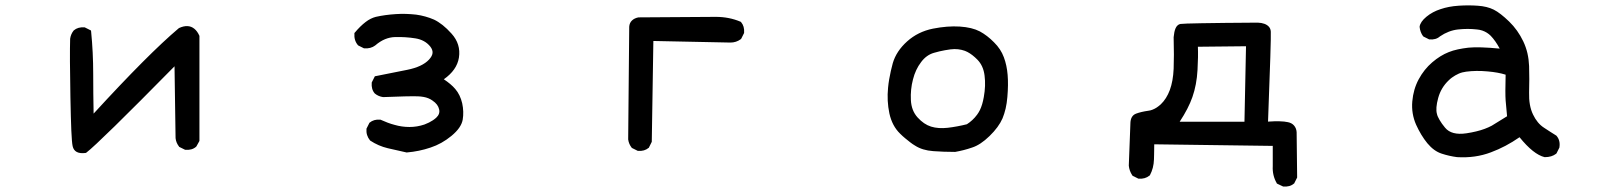

<svg xmlns="http://www.w3.org/2000/svg" viewBox="-20 -554 6040 715"><path d="M298.8 15.6Q257.3 21 250.5 -9.8Q247.6 -22.9 245.6 -67.9Q243.7 -112.8 242.2 -192.4Q239.3 -348.6 241.2 -409.2V-409.7Q243.7 -427.2 254.4 -440.4L254.9 -440.9Q270.5 -454.1 294.4 -452.1H295.4L296.4 -451.7L315.9 -441.9L318.8 -440.4L319.3 -437Q327.1 -358.9 327.1 -278.3Q327.1 -205.6 328.6 -130.9Q532.7 -353.5 645.5 -448.7L646.5 -449.2L647 -449.7Q664.1 -457.5 678.2 -456.8Q692.4 -456.1 703.6 -447Q714.8 -438 722.2 -421.4L722.7 -420.4V-418.9V-31.2V-29.8L722.2 -28.3L711.4 -8.8L710.4 -7.8L710 -7.3Q702.1 -0.5 692.1 2.2Q682.1 4.9 670.4 3.9H669.4L668.5 3.4L648.9 -6.3L647.5 -6.8L647 -7.8Q641.6 -14.6 638.2 -22.5Q634.8 -30.3 633.8 -39.6V-40L629.9 -307.1Q349.6 -22.5 301.3 14.6L300.3 15.1Z M1493.7 13.7Q1458.5 5.9 1424.3 -2Q1389.2 -10.3 1358.9 -30.3L1358.4 -30.8L1357.9 -31.2Q1342.8 -49.8 1344.7 -73.7V-74.7L1345.2 -75.7L1355 -95.2L1355.5 -96.7L1356.4 -97.2Q1372.1 -110.4 1396 -108.4H1397L1397.9 -107.9Q1410.6 -102.1 1423.6 -97.2Q1436.5 -92.3 1449.7 -88.9Q1476.6 -81.1 1504.9 -81.1Q1533.2 -81.1 1560.5 -90.3Q1569.8 -93.8 1577.6 -97.7Q1585.4 -101.6 1592 -106Q1598.6 -110.4 1604.5 -115.7Q1619.6 -129.9 1615.2 -147Q1613.3 -156.2 1607.2 -164.3Q1601.1 -172.4 1590.3 -179.7Q1583.5 -184.6 1575.2 -188Q1566.9 -191.4 1557.1 -193.1Q1547.4 -194.8 1536.1 -195.3Q1501 -196.3 1407.2 -192.4H1406.7Q1389.2 -194.8 1376 -205.6L1375.5 -206.1Q1368.7 -213.9 1366 -223.9Q1363.3 -233.9 1364.3 -245.6V-246.6L1364.7 -247.6L1374.5 -267.1L1376 -270L1378.9 -270.5L1496.1 -293.9Q1552.7 -305.2 1577.6 -332Q1589.8 -345.2 1590.8 -356.7Q1591.8 -368.2 1582.5 -380.4Q1572.3 -393.1 1558.6 -400.6Q1544.9 -408.2 1527.3 -411.1Q1490.7 -417 1451.2 -416Q1432.1 -415.5 1413.8 -408Q1395.5 -400.4 1377.9 -385.3H1377.4V-384.8Q1360.4 -372.1 1336.4 -374H1335.4L1334.5 -374.5L1314.9 -384.3L1314 -384.8L1313 -385.7Q1297.9 -403.3 1299.8 -429.2V-431.2L1301.3 -432.6Q1311.5 -444.8 1321.5 -454.6Q1331.5 -464.4 1341.3 -471.9Q1351.1 -479.5 1360.6 -484.1Q1370.1 -488.8 1379.4 -491.2Q1414.1 -499 1454.1 -501.5Q1474.1 -502.9 1492.9 -502.2Q1511.7 -501.5 1529.8 -499.5Q1547.4 -497.1 1564 -492.4Q1580.6 -487.8 1596.2 -481Q1611.8 -473.6 1628.2 -460.7Q1644.5 -447.8 1661.6 -428.7Q1696.8 -389.6 1689 -339.4Q1681.6 -293 1632.8 -258.8Q1646 -250 1656.7 -241Q1667.5 -231.9 1675.3 -222.7Q1693.8 -201.2 1701.2 -169.4Q1708 -137.7 1703.1 -108.4Q1697.8 -78.1 1661.1 -47.9Q1625 -18.1 1583 -4.4Q1541 9.8 1495.6 13.7H1494.6Z M2354 7.3 2334.5 -2.4 2333 -2.9 2332.5 -3.9Q2321.8 -17.1 2319.3 -34.7V-35.2L2323.2 -454.1V-454.6Q2324.2 -468.8 2333.3 -477.5Q2342.3 -486.3 2357.4 -489.3H2357.9H2358.4L2645.5 -491.2Q2695.3 -491.2 2737.8 -473.1L2738.8 -472.7L2739.7 -471.7Q2752.9 -456.1 2751 -432.1V-431.2L2750.5 -430.2L2740.7 -410.6L2739.7 -409.2L2738.8 -408.2Q2721.7 -395.5 2700.2 -395.5L2413.1 -401.4L2407.2 -27.3V-25.9L2406.7 -24.9L2397 -5.4L2396.5 -3.9L2395.5 -3.4Q2379.9 9.8 2356 7.8H2355Z M3536.1 11.7Q3494.1 11.7 3455.1 8.8Q3415 5.9 3387.7 -11.7Q3378.4 -17.1 3369.4 -24.2Q3360.4 -31.2 3350.8 -39.1Q3341.3 -46.9 3332 -56.2Q3302.2 -85 3292 -131.8Q3282.2 -178.2 3287.1 -227.1Q3288.6 -243.2 3291.3 -258.8Q3293.9 -274.4 3297.4 -289.6Q3300.8 -304.7 3304.7 -318.8Q3317.9 -363.8 3358.2 -399.9Q3398.4 -436 3454.1 -447.3Q3508.3 -458 3554.2 -455.1Q3600.1 -452.1 3628.9 -437Q3656.7 -421.9 3681.6 -396.5Q3707 -371.6 3718.3 -340.8Q3729.5 -311 3732.4 -274.9Q3735.4 -239.3 3731.4 -192.9Q3729.5 -169.4 3724.9 -149.7Q3720.2 -129.9 3713.4 -113.3Q3699.2 -80.6 3665 -47.4Q3630.9 -14.2 3599.6 -4.4Q3584 1 3568.6 4.9Q3553.2 8.8 3537.1 11.7H3536.6ZM3580.6 -91.3Q3591.3 -98.1 3600.8 -106.9Q3610.4 -115.7 3618.7 -127Q3624.5 -134.8 3629.2 -144.3Q3633.8 -153.8 3637.5 -166Q3641.1 -178.2 3643.6 -192.4Q3651.4 -235.4 3646.5 -272.5Q3642.1 -309.1 3619.6 -332Q3615.2 -336.4 3610.6 -340.6Q3606 -344.7 3601.3 -348.4Q3596.7 -352.1 3592 -355Q3587.4 -357.9 3582.8 -360.4Q3578.1 -362.8 3573.2 -364.7Q3561 -369.1 3547.6 -370.6Q3534.2 -372.1 3519 -370.1Q3508.8 -368.7 3498.8 -366.9Q3488.8 -365.2 3478.8 -362.8Q3468.8 -360.4 3458.5 -357.4Q3430.2 -349.6 3410.2 -322.8Q3389.2 -295.4 3379.9 -258.3Q3370.1 -221.2 3372.1 -181.2Q3374 -142.1 3397 -116.7Q3420.4 -90.8 3447.3 -82.5Q3474.1 -74.2 3509.3 -78.1Q3526.4 -80.1 3544.7 -83.5Q3563 -86.9 3580.6 -91.3Z M4757.3 140.1 4736.8 130.4 4734.9 129.4 4734.4 127.9Q4717.8 99.1 4719.7 64.5V-10.7L4278.3 -16.6Q4278.3 -6.8 4278.1 2.7Q4277.8 12.2 4277.8 21.5Q4277.8 30.8 4277.3 40Q4276.4 71.8 4262.2 98.6L4261.2 99.6L4260.3 100.1Q4244.1 113.3 4220.2 111.3H4219.2L4218.3 110.8L4198.7 101.1L4197.3 100.1L4196.3 98.6Q4185.5 82 4183.6 63V62.5L4189.5 -92.8Q4189.5 -123 4210.9 -130.9Q4229 -137.7 4256.3 -141.6Q4260.7 -142.1 4264.6 -143.1Q4268.6 -144 4272.5 -145.8Q4276.4 -147.5 4280.3 -149.4Q4284.2 -151.4 4287.8 -153.8Q4291.5 -156.2 4295.2 -159.2Q4298.8 -162.1 4302.7 -165.5Q4324.2 -186 4336.4 -218.8Q4348.6 -252 4350.6 -297.9Q4352.5 -344.7 4350.6 -415V-415.5Q4351.6 -426.3 4353.3 -434.3Q4355 -442.4 4357.9 -449Q4360.8 -455.6 4365.5 -459.7Q4370.1 -463.9 4376 -464.8Q4385.3 -466.3 4454.6 -467.5Q4523.9 -468.8 4663.1 -469.7H4663.6Q4678.2 -469.2 4688.7 -465.3Q4699.2 -461.4 4705.6 -454.1Q4711.9 -446.8 4712.4 -436Q4713.9 -409.7 4702.1 -101.1Q4714.8 -102.1 4725.3 -102.3Q4735.8 -102.5 4745.1 -102.3Q4754.4 -102.1 4762 -101.3Q4769.5 -100.6 4775.9 -99.1Q4783.2 -97.7 4789.1 -94.5Q4794.9 -91.3 4799.1 -86.4Q4803.2 -81.5 4805.7 -75.4Q4808.1 -69.3 4808.6 -62V-61.5L4810.5 105.5V106.9L4810.1 107.9L4800.3 127.4L4799.8 128.9L4798.8 129.4Q4791 136.2 4781 138.9Q4771 141.6 4759.3 140.6H4758.3ZM4614.3 -100.6 4620.1 -381.8 4440.9 -379.9Q4442.4 -344.2 4439.5 -293.5Q4436.5 -238.3 4420.4 -192.4Q4405.8 -150.4 4373 -100.6Z M5406.2 31.2Q5376.5 27.3 5348.6 18.1Q5319.8 8.8 5295.4 -20.5Q5271.5 -49.8 5253.4 -89.8Q5235.4 -130.9 5239.3 -176.3Q5243.2 -221.7 5263.2 -258.8Q5283.2 -295.9 5313.5 -321.8Q5343.8 -347.7 5375 -359.9Q5390.6 -366.2 5408.9 -370.1Q5427.2 -374 5448.2 -376.5Q5487.3 -380.4 5564.9 -373Q5548.8 -402.8 5531.2 -420.9Q5524.9 -427.2 5517.1 -432.1Q5509.3 -437 5500 -440.2Q5490.7 -443.4 5480 -444.3Q5471.2 -445.3 5462.6 -445.8Q5454.1 -446.3 5445.6 -446.3Q5437 -446.3 5428 -445.8Q5418.9 -445.3 5409.7 -444.3Q5374.5 -440.4 5342.3 -418.5Q5334.5 -411.6 5324.7 -408.9Q5314.9 -406.2 5303.2 -407.2H5302.2L5301.3 -407.7L5281.7 -417.5L5280.3 -418.5L5279.3 -419.4Q5273.9 -426.8 5270.8 -435.3Q5267.6 -443.8 5266.6 -453.6V-454.1V-454.6Q5269 -472.7 5292 -491.7Q5314.5 -510.3 5344.7 -520Q5375 -530.3 5411.6 -532.7Q5448.2 -535.2 5482.9 -532.7Q5518.1 -530.3 5542.5 -518.1Q5555.2 -511.7 5569.3 -500.7Q5583.5 -489.7 5599.9 -473.9Q5616.2 -458 5629.4 -439.5Q5642.6 -420.9 5652.6 -399.9Q5662.6 -378.9 5668 -356Q5673.3 -333 5674.3 -308.1Q5675.8 -259.8 5674.3 -209.5Q5672.9 -160.6 5689 -127.4Q5704.6 -94.7 5729.5 -78.6Q5742.2 -70.3 5753.4 -63Q5764.6 -55.7 5774.4 -49.8L5775.4 -49.3L5775.9 -48.8Q5791.5 -31.2 5787.1 -4.9V-3.9L5786.6 -3.4L5776.9 16.1L5775.9 17.6L5774.9 18.6Q5766.6 24.9 5756.1 28.1Q5745.6 31.2 5733.4 31.2H5732.9H5731.9Q5690.4 21 5638.7 -43Q5587.4 -7.3 5532.2 13.2Q5474.6 35.2 5406.7 31.2ZM5535.2 -85.9 5592.3 -121.1Q5588.9 -156.2 5586.9 -180.2Q5585 -205.1 5586.9 -275.9Q5559.1 -284.7 5519.5 -288.1Q5476.6 -292 5439.9 -287.1Q5432.6 -286.1 5425.8 -284.4Q5418.9 -282.7 5412.4 -279.8Q5405.8 -276.9 5399.4 -273.2Q5393.1 -269.5 5387 -265.1Q5380.9 -260.7 5375 -254.9Q5346.2 -227.5 5335.7 -189Q5325.2 -150.4 5331.1 -129.9Q5332 -125 5334.7 -119.1Q5337.4 -113.3 5341.1 -106.9Q5344.7 -100.6 5349.9 -93.3Q5355 -85.9 5361.3 -78.6Q5385.3 -49.3 5440.9 -57.6Q5460.4 -60.5 5477.5 -64.7Q5494.6 -68.8 5509 -74.2Q5523.4 -79.6 5535.2 -85.9Z"/></svg>

Font: NaikaiFont
Style: SemiBold
Weight: 600
Version: Version 1.89